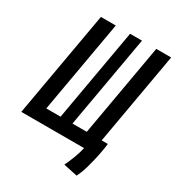

<svg xmlns="http://www.w3.org/2000/svg" viewBox="-200 -813 999 1091"><g transform="rotate(30 300.0 -268.0)"><path d="M380.4 0H17.1L139.2 -693.4H236.8L130.4 -87.9H224.1L330.6 -693.4H408.7L302.2 -87.9H396L502.4 -693.4H600.1L493.7 -87.9H534.2Q531.2 -59.1 522.2 -13.7Q513.2 31.7 500 78.4Q486.8 125 470.2 156.7L378.9 137.2Q395 104 408.7 67.6Q422.4 31.2 428.7 0Z"/></g></svg>

Font: Cascadia Mono PL
Style: Italic
Weight: 400
Italic angle: -10°
Monospace: yes
Designer: Aaron Bell
Foundry: Saja Typeworks
Version: Version 2404.023; ttfautohint (v1.8.4)